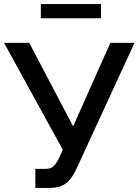

<svg xmlns="http://www.w3.org/2000/svg" viewBox="-22 -921 682 945"><path d="M179 -831V-901H475V-831ZM152 4V-90H203Q226 -90 239 -100.5Q252 -111 266 -138L287 -184L-2 -710H122L338 -299L521 -710H640L352 -85Q328 -36 299 -16Q270 4 222 4Z"/></svg>

Font: Raleway-v4020 SemiBold
Style: Regular
Weight: 600
Designer: Matt McInerney, Pablo Impallari, Rodrigo Fuenzalida
Foundry: Matt McInerney, Pablo Impallari, Rodrigo Fuenzalida
Version: Version 4.020;PS 004.020;hotconv 1.0.88;makeotf.lib2.5.64775